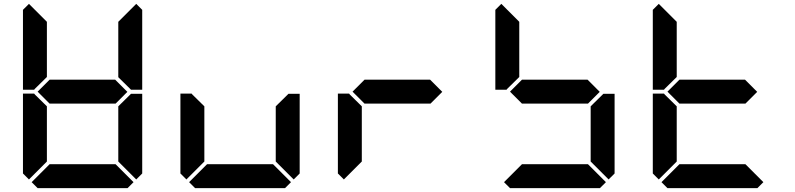

<svg xmlns="http://www.w3.org/2000/svg" viewBox="-20 -975 4120 995"><path d="M577 -562 640 -499 579 -438H237L175 -500L237 -562ZM161 -515 157 -510H99V-924L130 -955L223 -862V-576ZM130 -45 99 -76V-490H157L161 -485L223 -424V-138ZM655 -485 659 -489H717V-76L686 -45L593 -138V-424ZM686 -955 717 -924V-510H659L655 -514L593 -575V-862ZM672 -31 641 0H175L144 -31L237 -124H579Z M946 -45 915 -76V-490H973L977 -485L1039 -424V-138ZM1471 -485 1475 -489H1533V-76L1502 -45L1409 -138V-424ZM1488 -31 1457 0H991L960 -31L1053 -124H1395Z M2209 -562 2272 -499 2211 -438H1869L1807 -500L1869 -562ZM1762 -45 1731 -76V-490H1789L1793 -485L1855 -424V-138Z M3025 -562 3088 -499 3027 -438H2685L2623 -500L2685 -562ZM2609 -515 2605 -510H2547V-924L2578 -955L2671 -862V-576ZM3103 -485 3107 -489H3165V-76L3134 -45L3041 -138V-424ZM3120 -31 3089 0H2623L2592 -31L2685 -124H3027Z M3841 -562 3904 -499 3843 -438H3501L3439 -500L3501 -562ZM3425 -515 3421 -510H3363V-924L3394 -955L3487 -862V-576ZM3394 -45 3363 -76V-490H3421L3425 -485L3487 -424V-138ZM3936 -31 3905 0H3439L3408 -31L3501 -124H3843Z"/></svg>

Font: DSEG7 Classic
Style: Bold
Weight: 700
Designer: Keshikan(Twitter:@keshinomi_88pro)
Version: Version 0.46